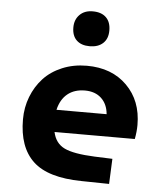

<svg xmlns="http://www.w3.org/2000/svg" viewBox="-53 -778 720 838"><g transform="rotate(5 307.0 -359.0)"><path d="M318.8 -578.1Q282.2 -578.1 261.7 -597.7Q241.2 -617.2 241.2 -653.8Q241.2 -688 262.5 -709.5Q283.7 -731 319.8 -731Q357.9 -731 378.4 -710.9Q398.9 -690.9 398.9 -653.8Q398.9 -617.7 377.4 -597.9Q356 -578.1 318.8 -578.1ZM382.8 -100.1 460.9 -97.2 456.1 13.2 335 11.2Q187.5 9.3 122.3 -52Q57.1 -113.3 57.1 -234.9Q57.1 -287.6 75.2 -334.2Q93.3 -380.9 125.7 -416Q158.2 -451.2 207.3 -471.7Q256.3 -492.2 314.9 -492.2Q424.3 -492.2 490.7 -426Q557.1 -359.9 557.1 -253.9Q557.1 -224.6 550.8 -191.9H199.2Q209.5 -143.1 249.8 -123.5Q290 -104 382.8 -100.1ZM315.9 -383.8Q270 -383.8 240 -359.6Q210 -335.4 199.2 -289.1H418.9Q415 -333 387.9 -358.4Q360.8 -383.8 315.9 -383.8Z"/></g></svg>

Font: IntelOne Mono Bold
Style: Regular
Weight: 700
Designer: Fred Shallcrass
Foundry: Frere-Jones Type LLC
Version: Version 1.200;hotconv 1.1.0;makeotfexe 2.6.0;FJTRelease1.2